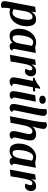

<svg xmlns="http://www.w3.org/2000/svg" viewBox="1476 -2270 994 3985"><g transform="rotate(90 1972.5 -277.0)"><path d="M78 200Q49 200 26.5 182.5Q4 165 4 122Q4 110 8 82Q12 54 18.5 20Q25 -14 31 -44L120 -510L234 -524L221 -437Q248 -478 288 -504Q328 -530 381 -530Q457 -530 490.5 -477Q524 -424 524 -339Q524 -271 505.5 -206.5Q487 -142 450 -91Q413 -40 358 -10Q303 20 230 20Q206 20 191 16Q176 12 155 5Q149 41 144.5 76Q140 111 140 140Q140 164 145 181Q116 200 78 200ZM244 -40Q282 -40 309.5 -70Q337 -100 354.5 -149Q372 -198 381 -255.5Q390 -313 390 -368Q390 -406 378 -430.5Q366 -455 332 -455Q299 -455 275.5 -434Q252 -413 237 -381Q222 -349 216 -316L171 -68Q187 -54 206.5 -47Q226 -40 244 -40Z M725 20Q646 20 611 -33.5Q576 -87 576 -171Q576 -246 597.5 -311Q619 -376 657 -425Q695 -474 747 -502Q799 -530 859 -530Q909 -530 964 -510L1079 -524L1001 -115Q999 -107 997.5 -95Q996 -83 996 -73Q996 -57 1004.5 -46.5Q1013 -36 1030 -34Q1022 -6 996.5 7Q971 20 943 20Q914 20 892.5 5.5Q871 -9 867 -37Q840 -12 804.5 4Q769 20 725 20ZM774 -41Q808 -41 830.5 -65Q853 -89 865.5 -124Q878 -159 884 -192L930 -442Q912 -456 892 -463Q872 -470 856 -470Q819 -470 791 -440Q763 -410 745.5 -361Q728 -312 719 -254.5Q710 -197 710 -142Q710 -101 723 -71Q736 -41 774 -41Z M1116 14 1216 -510 1329 -524 1316 -432Q1336 -476 1374 -503Q1412 -530 1461 -530Q1512 -530 1537 -500.5Q1562 -471 1562 -426Q1562 -373 1532 -335.5Q1502 -298 1455 -298Q1442 -298 1428 -302Q1414 -306 1407 -317Q1420 -335 1429.5 -362Q1439 -389 1439 -412Q1439 -430 1431 -441.5Q1423 -453 1404 -453Q1374 -453 1354.5 -426Q1335 -399 1323 -359.5Q1311 -320 1304 -282L1255 0Z M1667 21Q1634 21 1609.5 1Q1585 -19 1585 -58Q1585 -77 1590.5 -112Q1596 -147 1603.5 -187Q1611 -227 1619 -263Q1627 -299 1631 -320L1659 -465H1591L1595 -495Q1646 -513 1696 -543Q1746 -573 1788 -612H1823L1802 -510H1880L1871 -465H1792L1726 -133Q1723 -119 1721 -106Q1719 -93 1719 -82Q1718 -52 1731 -41.5Q1744 -31 1773 -38Q1757 -4 1729 8.5Q1701 21 1667 21Z M2048 -596Q2013 -596 1989.5 -612.5Q1966 -629 1966 -662Q1966 -696 1991 -713.5Q2016 -731 2051 -731Q2087 -731 2110 -714Q2133 -697 2133 -664Q2133 -630 2108.5 -613Q2084 -596 2048 -596ZM1950 20Q1914 20 1892.5 0Q1871 -20 1871 -57Q1871 -75 1875.5 -104.5Q1880 -134 1885.5 -163Q1891 -192 1894 -210L1955 -510L2090 -524L2009 -115Q2008 -107 2006 -94.5Q2004 -82 2004 -73Q2004 -57 2012.5 -46.5Q2021 -36 2038 -34Q2030 -6 2005 7Q1980 20 1950 20Z M2217 20Q2181 20 2159 0Q2137 -20 2137 -57Q2137 -84 2147 -138.5Q2157 -193 2176 -282Q2195 -371 2222 -502Q2232 -559 2238.5 -609.5Q2245 -660 2245 -695Q2245 -719 2241 -737Q2253 -744 2271 -749Q2289 -754 2308 -754Q2336 -754 2360.5 -738Q2385 -722 2385 -680Q2385 -669 2379 -633Q2373 -597 2364.5 -552.5Q2356 -508 2348 -469Q2325 -358 2310.5 -287Q2296 -216 2287.5 -175.5Q2279 -135 2275.5 -115Q2272 -95 2271 -87Q2270 -79 2270 -73Q2270 -57 2278.5 -46.5Q2287 -36 2305 -34Q2297 -6 2271.5 7Q2246 20 2217 20Z M2780 20Q2744 20 2722.5 0.5Q2701 -19 2701 -62Q2701 -90 2710 -135Q2719 -180 2731 -230Q2743 -280 2752.5 -323Q2762 -366 2762 -390Q2762 -419 2747.5 -436Q2733 -453 2706 -453Q2670 -453 2645.5 -426.5Q2621 -400 2605.5 -361.5Q2590 -323 2583 -285L2527 0L2392 14L2479 -432Q2487 -473 2495 -521Q2503 -569 2509 -615Q2515 -661 2516 -697Q2516 -708 2515.5 -718Q2515 -728 2514 -737Q2528 -745 2545 -749.5Q2562 -754 2579 -754Q2608 -754 2631.5 -737Q2655 -720 2655 -678Q2655 -659 2647.5 -620Q2640 -581 2628.5 -536Q2617 -491 2605 -452Q2665 -530 2765 -530Q2827 -530 2860.5 -499.5Q2894 -469 2894 -410Q2894 -377 2885 -329.5Q2876 -282 2864 -233Q2852 -184 2843 -142Q2834 -100 2834 -77Q2834 -59 2841 -47.5Q2848 -36 2868 -34Q2860 -6 2835 7Q2810 20 2780 20Z M3108 20Q3029 20 2994 -33.5Q2959 -87 2959 -171Q2959 -246 2980.5 -311Q3002 -376 3040 -425Q3078 -474 3130 -502Q3182 -530 3242 -530Q3292 -530 3347 -510L3462 -524L3384 -115Q3382 -107 3380.5 -95Q3379 -83 3379 -73Q3379 -57 3387.5 -46.5Q3396 -36 3413 -34Q3405 -6 3379.5 7Q3354 20 3326 20Q3297 20 3275.5 5.5Q3254 -9 3250 -37Q3223 -12 3187.5 4Q3152 20 3108 20ZM3157 -41Q3191 -41 3213.5 -65Q3236 -89 3248.5 -124Q3261 -159 3267 -192L3313 -442Q3295 -456 3275 -463Q3255 -470 3239 -470Q3202 -470 3174 -440Q3146 -410 3128.5 -361Q3111 -312 3102 -254.5Q3093 -197 3093 -142Q3093 -101 3106 -71Q3119 -41 3157 -41Z M3499 14 3599 -510 3712 -524 3699 -432Q3719 -476 3757 -503Q3795 -530 3844 -530Q3895 -530 3920 -500.5Q3945 -471 3945 -426Q3945 -373 3915 -335.5Q3885 -298 3838 -298Q3825 -298 3811 -302Q3797 -306 3790 -317Q3803 -335 3812.5 -362Q3822 -389 3822 -412Q3822 -430 3814 -441.5Q3806 -453 3787 -453Q3757 -453 3737.5 -426Q3718 -399 3706 -359.5Q3694 -320 3687 -282L3638 0Z"/></g></svg>

Font: Sansita Swashed Medium
Style: Regular
Weight: 500
Designer: Pablo Cosgaya
Foundry: Omnibus-Type
Version: Version 1.003; ttfautohint (v1.8.3)